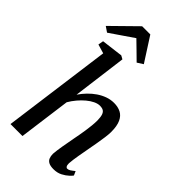

<svg xmlns="http://www.w3.org/2000/svg" viewBox="-311 -1135 1236 1236"><g transform="rotate(45 307.0 -517.0)"><path d="M446.5 10Q418.5 10 402.5 1.8Q386.5 -6.5 380.2 -21.8Q374 -37 374 -58Q375 -72.5 377.5 -91.8Q380 -111 383.8 -133Q387.5 -155 391.8 -177.2Q396 -199.5 399.5 -220Q403.5 -241 408 -265Q412.5 -289 416.2 -314.8Q420 -340.5 422.5 -365.2Q425 -390 425 -412Q424.5 -443.5 418.5 -460.5Q412.5 -477.5 400.5 -484.2Q388.5 -491 370 -491Q350 -491 327.5 -480.2Q305 -469.5 282.2 -450.5Q259.5 -431.5 238.8 -407Q218 -382.5 202 -355L154.5 0H45.5L145.5 -744L83.5 -762.5L90 -798.5L237 -817L260.5 -804L212.5 -434.5Q231 -462 254.5 -486.2Q278 -510.5 304.8 -528.8Q331.5 -547 360.8 -557.5Q390 -568 421 -568Q457 -568 483.8 -554.2Q510.5 -540.5 525.2 -508.5Q540 -476.5 540 -422Q540 -402 535.8 -371Q531.5 -340 525.8 -307Q520 -274 515 -247Q511.5 -228.5 507.8 -207.2Q504 -186 500.2 -164.8Q496.5 -143.5 493.8 -123.8Q491 -104 490 -87.5Q490 -70 494.8 -62.5Q499.5 -55 506.5 -55Q517 -55 527.5 -61.5Q538 -68 556 -82.5L568.5 -54.5Q564.5 -48 548.2 -32.5Q532 -17 506.2 -3.5Q480.5 10 446.5 10ZM32.5 -880.5 199.5 -1044.5H274L380 -879.5L340 -854Q312 -881.5 284 -909Q256 -936.5 227.5 -964Q187.5 -936.5 148 -909.5Q108.5 -882.5 69 -855.5Z"/></g></svg>

Font: Merriweather Medium
Style: Italic
Weight: 500
Italic angle: -7.8°
Version: Version 2.101